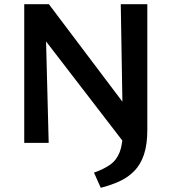

<svg xmlns="http://www.w3.org/2000/svg" viewBox="-20 -678 814 911"><path d="M569 0 135 -564 137 -658H212L623 -113ZM95 0V-658H194L211 0ZM458 213 426 141Q472 125 502.5 103.5Q533 82 548 43.5Q563 5 563 -62L553 -658H679V-62Q679 8 663 55.5Q647 103 617 133.5Q587 164 546.5 182.5Q506 201 458 213Z"/></svg>

Font: Ysabeau Office
Style: Bold
Weight: 700
Designer: Christian Thalmann (Catharsis Fonts)
Version: Version 2.001;gftools[0.9.30]; featfreeze: tnum,lnum,ss02